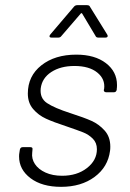

<svg xmlns="http://www.w3.org/2000/svg" viewBox="-20 -720 505 745"><path d="M54 -113Q54 -121 55 -126L57 -139Q59 -149 68 -149H98Q108 -149 106 -139L105 -128Q102 -104 115.5 -83.5Q129 -63 156.5 -50.5Q184 -38 221 -38Q279 -38 317.5 -68Q356 -98 356 -141Q356 -166 340 -182Q324 -198 302.5 -206.5Q281 -215 237 -230Q188 -246 158.5 -259.5Q129 -273 108.5 -297Q88 -321 88 -357Q88 -425 140.5 -466.5Q193 -508 276 -508Q348 -508 391 -475Q434 -442 434 -390Q434 -380 433 -375V-372Q431 -362 422 -362H392Q387 -362 384.5 -365Q382 -368 383 -372L384 -375Q389 -413 357.5 -438.5Q326 -464 269 -464Q215 -464 179 -440.5Q143 -417 138 -377Q134 -339 162.5 -320Q191 -301 253 -281Q306 -264 335 -251Q364 -238 386 -213.5Q408 -189 408 -151Q408 -141 407 -135Q399 -72 347 -33.5Q295 5 217 5Q143 5 98.5 -28.5Q54 -62 54 -113ZM175 -586 267 -694Q272 -700 280 -700H317Q327 -700 329 -694L396 -586Q398 -582 398 -581Q398 -574 388 -574H363Q353 -574 351 -580L299 -667Q298 -669 296 -669Q294 -669 293 -667L218 -580Q214 -574 205 -574H180Q174 -574 172.5 -577.5Q171 -581 175 -586Z"/></svg>

Font: Barlow Light
Style: Italic
Weight: 300
Italic angle: -7°
Designer: Jeremy Tribby
Foundry: Tribby Type
Version: Version 1.408